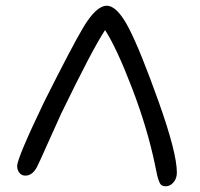

<svg xmlns="http://www.w3.org/2000/svg" viewBox="-20 -670 698 671"><path d="M68.8 -56.2Q55.7 -56.2 47.9 -65.9Q40 -75.7 40 -89.8Q40 -117.7 134.8 -314.9Q231 -506.8 271 -574.2Q316.4 -649.9 353 -649.9Q390.1 -649.9 431.2 -569.8Q471.2 -491.7 534.7 -313.7Q598.1 -135.7 598.1 -66.9Q598.1 -46.4 586.4 -32.7Q574.7 -19 559.1 -19Q550.8 -19 545.4 -22.2Q540 -25.4 535.9 -36.1Q531.7 -46.9 529.8 -55.4Q527.8 -64 523.4 -85.4Q522.9 -86.9 522.9 -87.9Q522.9 -88.9 522.5 -90.3Q522 -91.8 522 -92.8Q495.1 -222.2 441.4 -362.3Q387.7 -502.4 347.2 -564.9Q302.2 -496.6 193.8 -272.9Q170.4 -222.2 144.3 -163.1Q118.2 -104 108.9 -85.9Q92.8 -56.2 68.8 -56.2Z"/></svg>

Font: Shantell Sans Irregular
Style: Regular
Weight: 300
Designer: Stephen Nixon, Anya Danilova, Shantell Martin
Foundry: Arrow Type
Version: Version 1.006;[9816181b4]